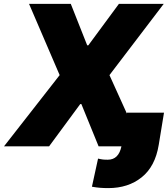

<svg xmlns="http://www.w3.org/2000/svg" viewBox="-36 -747 857 980"><path d="M268.5 -363.6 112.2 -727.3H325.3L409.1 -515.6H414.8L571 -727.3H799.7L522.7 -363.6L611.5 -167.6L612.2 -171.9H801.1L774.1 -7.1Q756 103 687.1 158Q618.3 213.1 517 213.1Q494.7 213.1 475.7 211.6Q456.7 210.2 433.2 206L464.5 62.5Q471.6 64.3 477.5 65.3Q483.3 66.4 489 67.1Q494.7 67.8 500.7 68Q506.7 68.2 514.2 68.2Q569.6 68.2 583.8 0H467.3L379.3 -215.9H373.6L214.5 0H-15.6Z"/></svg>

Font: Inter P Black
Style: Italic
Weight: 900
Italic angle: -9.40001°
Designer: Rasmus Andersson
Foundry: rsms
Version: Version 3.018;git-588b23468